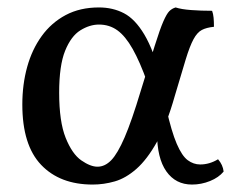

<svg xmlns="http://www.w3.org/2000/svg" viewBox="-20 -487 641 516"><path d="M229 9Q141 9 90.5 -44Q40 -97 40 -206Q40 -260 53 -307Q66 -354 92 -390Q118 -426 156.5 -446.5Q195 -467 246 -467Q283 -467 313 -451.5Q343 -436 368 -394Q393 -352 415 -271L376 -265Q356 -321 336.5 -355.5Q317 -390 295.5 -405.5Q274 -421 246 -421Q221 -421 196 -405.5Q171 -390 155 -350.5Q139 -311 139 -238Q139 -160 156.5 -116.5Q174 -73 198.5 -56Q223 -39 242 -39Q262 -39 279 -56.5Q296 -74 315 -118Q334 -162 358 -242Q382 -320 396 -364.5Q410 -409 419 -429.5Q428 -450 435 -457Q442 -464 452 -467Q467 -462 493.5 -460Q520 -458 550 -458Q553 -450 554 -439.5Q555 -429 555 -415Q535 -413 522.5 -406.5Q510 -400 500 -381.5Q490 -363 479 -327Q468 -291 450 -230Q428 -152 401.5 -105Q375 -58 346.5 -33Q318 -8 288.5 0.5Q259 9 229 9ZM496 9Q452 9 427 -26.5Q402 -62 402 -130L427 -195Q441 -133 455 -100.5Q469 -68 484.5 -56.5Q500 -45 518 -45Q543 -45 566 -59Q579 -44 581 -26Q568 -10 544.5 -0.5Q521 9 496 9Z"/></svg>

Font: Vollkorn
Style: Regular
Weight: 400
Designer: Friedrich Althausen
Foundry: Friedrich Althausen
Version: Version 5.001